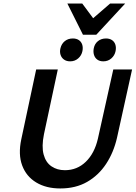

<svg xmlns="http://www.w3.org/2000/svg" viewBox="-20 -1050 765 1083"><path d="M320 13Q240 13 184 -21Q128 -55 105 -117Q82 -179 100 -264L184 -658H306L228 -293Q214 -224 226 -179Q238 -134 270 -112Q302 -90 346 -90Q415 -90 464 -137.5Q513 -185 532 -267L619 -658H725L640 -273Q621 -190 578.5 -125.5Q536 -61 471.5 -24Q407 13 320 13ZM376 -704Q355 -704 341 -714Q327 -724 321.5 -741Q316 -758 321 -778Q327 -803 345.5 -818Q364 -833 391 -833Q411 -833 424.5 -824Q438 -815 443.5 -799Q449 -783 445 -762Q440 -737 421 -720.5Q402 -704 376 -704ZM563 -704Q542 -704 528.5 -714Q515 -724 510 -741Q505 -758 509 -778Q514 -803 532.5 -818Q551 -833 578 -833Q598 -833 611.5 -824Q625 -815 630.5 -799Q636 -783 632 -762Q627 -737 608 -720.5Q589 -704 563 -704ZM448 -854 482 -927 601 -1030H686L523 -854ZM448 -854 360 -1030H444L519 -929L523 -854Z"/></svg>

Font: Ysabeau
Style: Bold Italic
Weight: 700
Italic angle: -12°
Designer: Christian Thalmann (Catharsis Fonts)
Version: Version 2.002